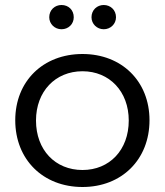

<svg xmlns="http://www.w3.org/2000/svg" viewBox="-20 -745 659 768"><path d="M226 -725C199 -725 177 -705 177 -676C177 -649 199 -628 226 -628C254 -628 275 -649 275 -676C275 -705 254 -725 226 -725ZM395 -725C368 -725 346 -705 346 -676C346 -649 368 -628 395 -628C422 -628 444 -649 444 -676C444 -705 422 -725 395 -725ZM310 -529C152 -529 41 -420 41 -264C41 -107 152 3 310 3C467 3 578 -107 578 -264C578 -420 467 -529 310 -529ZM310 -460C418 -460 495 -379 495 -263C495 -145 418 -65 310 -65C201 -65 124 -145 124 -263C124 -379 201 -460 310 -460Z"/></svg>

Font: Juman Normal
Style: Regular
Weight: 300
Designer: Bandar Raffah (Arabic) Julieta Ulanovsky (Latin)
Foundry: Caramella
Version: Version 5.022;PS 005.022;hotconv 1.0.88;makeotf.lib2.5.64775